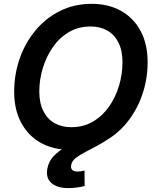

<svg xmlns="http://www.w3.org/2000/svg" viewBox="-20 -758 798 985"><path d="M340.3 10.7Q253.9 10.7 189.2 -25.4Q124.5 -61.5 88.6 -128.4Q52.7 -195.3 52.7 -288.1Q52.7 -376 80.8 -456.8Q108.9 -537.6 161.4 -601.1Q213.9 -664.6 287.1 -701.4Q360.4 -738.3 450.2 -738.3Q536.6 -738.3 601.1 -702.1Q665.5 -666 701.4 -599.1Q737.3 -532.2 737.3 -439Q737.3 -350.6 709 -269.8Q680.7 -189 628.2 -125.7Q575.7 -62.5 502.7 -25.9Q429.7 10.7 340.3 10.7ZM345.7 -105.5Q408.2 -105.5 457 -134.3Q505.9 -163.1 539.6 -211.4Q573.2 -259.8 590.8 -318.8Q608.4 -377.9 608.4 -438.5Q608.4 -498.5 587.9 -539.3Q567.4 -580.1 530.8 -601.1Q494.1 -622.1 444.8 -622.1Q382.3 -622.1 333.5 -593.3Q284.7 -564.5 251 -515.9Q217.3 -467.3 199.5 -408.2Q181.6 -349.1 181.6 -289.1Q181.6 -229.5 202.1 -188.5Q222.7 -147.5 259.5 -126.5Q296.4 -105.5 345.7 -105.5ZM330.1 207Q274.9 207 244.6 181.6Q214.4 156.2 222.7 108.4Q229.5 69.3 256.3 41.7Q283.2 14.2 322.8 -8.1Q362.3 -30.3 408.7 -53.5Q455.1 -76.7 501.7 -107.2Q548.3 -137.7 588.6 -181.2Q628.9 -224.6 656.5 -287.6Q684.1 -350.6 691.4 -439H737.8Q732.4 -344.7 709.7 -276.1Q687 -207.5 652.6 -158.9Q618.2 -110.4 578.4 -77.4Q538.6 -44.4 498.8 -21.7Q459 1 425.5 17.8Q392.1 34.7 370.4 51Q348.6 67.4 345.2 88.4Q342.3 105 350.6 113.5Q358.9 122.1 378.4 122.1Q387.7 122.1 397 120.6Q406.2 119.1 413.6 116.7L414.1 196.3Q397.5 200.7 375 203.9Q352.5 207 330.1 207Z"/></svg>

Font: Inter 24pt SemiBold
Style: Italic
Weight: 600
Italic angle: -9.3988°
Designer: Rasmus Andersson
Foundry: rsms
Version: Version 4.001;git-66647c0bb